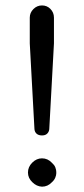

<svg xmlns="http://www.w3.org/2000/svg" viewBox="-20 -702 314 721"><path d="M165 -216.8 182.6 -539.1V-635.7Q182.6 -655.3 168.9 -668.9Q156.2 -681.6 137.7 -681.6Q119.1 -681.6 105.5 -668Q91.8 -654.3 91.8 -635.7V-539.1L109.4 -216.8Q110.4 -206.1 117.7 -199.7Q125 -193.4 137.7 -193.4Q150.4 -193.4 157.2 -200.2Q164.1 -207 165 -216.8ZM187.5 -74.2Q183.6 -83 174.8 -90.8Q159.2 -107.4 137.7 -107.4Q117.2 -107.4 101.1 -91.3Q85 -75.2 85 -54.2Q85 -33.2 101.6 -17.6Q117.2 -2 137.7 -1Q159.2 -1 174.8 -17.6Q183.6 -25.4 187.5 -34.7Q191.4 -43.9 191.4 -51.8Q191.4 -59.6 190.4 -64.5Q189.5 -69.3 187.5 -74.2Z"/></svg>

Font: FakePearl
Style: Light
Weight: 350
Version: Version 1.2